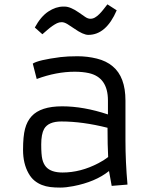

<svg xmlns="http://www.w3.org/2000/svg" viewBox="-20 -848 706 878"><path d="M553.7 -206.1Q553.7 -108.9 563 -3.9L490.7 2L478.5 -65.9Q416.5 -16.1 314.5 3.4Q281.2 9.8 255.4 9.8Q229.5 9.8 209.7 7.3Q189.9 4.9 171.6 -2.2Q153.3 -9.3 137.7 -22Q122.1 -34.7 110.4 -55.7Q85.4 -100.1 85.4 -162.4Q85.4 -224.6 94.5 -259Q103.5 -293.5 124.5 -316.4Q166 -361.8 264.2 -361.8Q362.3 -361.8 473.6 -324.7V-388.2Q473.6 -494.1 386.2 -513.7Q357.9 -520 321.3 -520Q237.8 -520 147.9 -486.8L129.9 -557.1Q154.8 -573.7 256.8 -586.9Q289.1 -590.8 334.2 -590.8Q379.4 -590.8 422.9 -580.1Q466.3 -569.3 495.1 -544.9Q553.7 -496.6 553.7 -388.2ZM471.7 -263.7Q357.4 -292.5 260.7 -292.5Q201.2 -292.5 181.6 -258.3Q168.5 -234.4 168.5 -187.5Q168.5 -140.6 173.6 -119.6Q178.7 -98.6 190.4 -85Q213.4 -59.1 266.1 -59.1Q348.6 -59.1 429.7 -101.6Q454.6 -114.3 474.6 -129.9Q471.7 -182.6 471.7 -263.7ZM513.7 -800.8Q465.3 -688.5 383.8 -688.5Q360.4 -688.5 318.8 -717.8Q303.7 -728.5 288.8 -737.5Q273.9 -746.6 262.2 -746.6Q250.5 -746.6 240.5 -741.7Q230.5 -736.8 219.2 -729Q208 -721.2 196.3 -710.9L173.8 -691.4L139.2 -722.2Q166.5 -772.5 200.9 -795.2Q235.4 -817.9 269 -817.9H275.4Q302.2 -817.9 341.8 -790L369.1 -771Q381.8 -762.2 393.1 -762.2Q404.3 -762.2 414.1 -767.8Q423.8 -773.4 433.3 -782.7Q442.9 -792 452.1 -803.7L471.2 -828.1Z"/></svg>

Font: Armata
Style: Regular
Weight: 400
Designer: Viktoriya Grabowska
Foundry: Viktoriya Grabowska
Version: Version 1.002